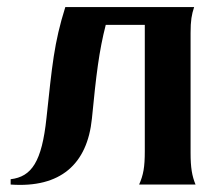

<svg xmlns="http://www.w3.org/2000/svg" viewBox="-20 -520 611 541"><path d="M372 0H531C521 -24 517 -48 517 -89V-427C517 -462 520 -479 527 -500H164C132 -398 127 -336 111 -188C98 -64 69 -22 10 -15V0C150 10 226 -57 239 -186C251 -309 259 -376 278 -450H388V-94C388 -49 384 -27 372 0Z"/></svg>

Font: Sinistre
Style: Bold
Weight: 700
Designer: Jules Durand
Foundry: Collletttivo
Version: Version 69.420;Glyphs 3.2 (3217)